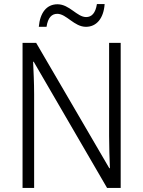

<svg xmlns="http://www.w3.org/2000/svg" viewBox="-20 -925 705 945"><path d="M171 -793H209C216 -839 235 -857 262 -857C307 -857 345 -793 403 -793C454 -793 490 -833 495 -905H457C450 -860 431 -841 404 -841C359 -841 322 -904 263 -904C209 -904 177 -862 171 -793ZM574 0V-714H517V-256C517 -207 519 -141 521 -97H518L158 -714H91V0H148V-461C148 -519 145 -572 143 -621H146L507 0Z"/></svg>

Font: Noto Sans Bengali SemiCondensed Light
Style: Regular
Weight: 300
Width: 4
Designer: Joana Ranito - Universal Thirst; Jelle Bosma - Monotype Design Team
Foundry: Universal Thirst ehf.
Version: Version 3.000